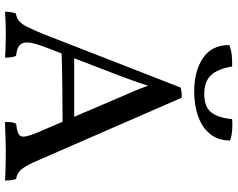

<svg xmlns="http://www.w3.org/2000/svg" viewBox="-108 -810 921 744"><g transform="rotate(90 352.0 -437.5)"><path d="M358 -682 596 -136Q612 -98 623.5 -78.5Q635 -59 646.5 -50.5Q658 -42 673 -40Q677 -27 678 -18Q679 -9 679 3Q669 2 648 1.5Q627 1 604 0.5Q581 0 565 0Q553 0 537 0.5Q521 1 504 1.5Q487 2 473.5 2.5Q460 3 452 3Q452 -9 453 -20Q454 -31 459 -40Q500 -44 507 -58Q514 -72 495 -118L356 -443Q342 -474 332 -498Q322 -522 309 -559H314Q302 -521 292.5 -494.5Q283 -468 274 -444L160 -147Q138 -88 146.5 -65.5Q155 -43 196 -40Q200 -31 201.5 -20Q203 -9 203 3Q192 2 176 1.5Q160 1 142 0.5Q124 0 108 0Q83 0 61 1Q39 2 25 3Q25 -7 26.5 -18.5Q28 -30 32 -39Q50 -42 62 -52.5Q74 -63 85 -85.5Q96 -108 112 -147L319 -678Q329 -680 337.5 -681Q346 -682 358 -682ZM449 -265 458 -220Q390 -220 314 -219Q238 -218 176 -216L192 -265ZM334 -730Q255 -730 204.5 -764Q154 -798 154 -866Q171 -873 193 -875.5Q215 -878 237 -877Q246 -822 270.5 -795.5Q295 -769 344 -769Q393 -769 414.5 -795.5Q436 -822 441 -877Q462 -879 485 -877Q508 -875 524 -869Q524 -823 499 -792Q474 -761 431 -745.5Q388 -730 334 -730Z"/></g></svg>

Font: Vollkorn
Style: Regular
Weight: 400
Designer: Friedrich Althausen
Foundry: Friedrich Althausen
Version: Version 4.104